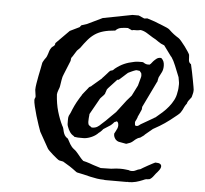

<svg xmlns="http://www.w3.org/2000/svg" viewBox="-51 -767 879 824"><g transform="rotate(5 388.0 -355.0)"><path d="M453.1 -199.2Q454.1 -200.7 455.6 -203.6Q457 -206.5 459 -210.2Q460.9 -213.9 462.4 -217.3Q463.9 -220.7 464.8 -222.2Q467.3 -228 467.3 -236.3Q466.8 -237.8 466.8 -239.3Q466.3 -240.7 466.3 -242.7Q466.3 -244.6 464.1 -248.3Q461.9 -252 459 -252Q457.5 -252 457 -251.5Q456.5 -251 455.6 -250Q453.6 -250 452.4 -249.3Q451.2 -248.5 450.2 -248.5Q449.2 -246.6 448.2 -246.1Q447.3 -245.6 446.8 -245.1Q446.8 -244.1 444.8 -242.4Q442.9 -240.7 440.7 -238.5Q438.5 -236.3 436.5 -234.6Q434.6 -232.9 433.6 -232.4L404.8 -213.9Q403.8 -212.9 401.6 -210.2Q399.4 -207.5 396.7 -204.8Q394 -202.1 391.4 -199.7Q388.7 -197.3 387.2 -196.8Q376 -184.6 359.4 -177Q342.8 -169.4 327.1 -168H312.5Q305.7 -168 298.6 -168.2Q291.5 -168.5 284.7 -169.9Q284.2 -169.9 282.7 -170.9Q281.2 -171.9 280.8 -173.3Q270.5 -178.7 263.7 -189Q256.8 -199.2 252.9 -210.9Q250.5 -216.8 250.2 -221.9Q250 -227.1 250 -233.9V-244.1Q250 -252 252.4 -258.3Q254.9 -264.6 258.8 -271Q265.1 -287.6 272.7 -303.5Q280.3 -319.3 289.1 -333.5Q291.5 -337.4 294.2 -342Q296.9 -346.7 299.3 -349.6Q299.3 -350.6 300.8 -353Q301.8 -354 302.7 -355.5Q304.2 -357.4 307.6 -361.8Q311 -366.2 314.9 -370.8Q318.8 -375.5 322.3 -379.9Q325.7 -384.3 327.1 -386.2Q329.1 -389.2 333.3 -390.6Q337.4 -392.1 339.8 -395.5L380.4 -430.2V-430.7Q380.4 -431.2 380.9 -431.6L381.8 -432.6Q382.8 -433.6 386.7 -437.7Q390.6 -441.9 395 -446.8Q399.4 -451.7 403.3 -456.1Q407.2 -460.4 408.2 -461.9Q409.2 -462.9 411.1 -464.1Q413.1 -465.3 414.1 -466.3L415 -467.3H417.5Q418.5 -467.3 419.9 -467.8Q423.3 -468.8 426 -471.4Q428.7 -474.1 431.2 -476.6Q450.2 -491.7 469 -500Q487.8 -508.3 511.2 -512.7Q519.5 -514.6 527.3 -514.9Q535.2 -515.1 543.5 -515.1H547.4Q551.8 -514.2 554.9 -511.7Q558.1 -509.3 562 -508.3Q564 -507.8 565.4 -507.3Q566.9 -506.8 567.9 -506.8H578.6L579.6 -507.8Q583.5 -510.7 586.2 -514.4Q588.9 -518.1 592.3 -522Q598.1 -528.3 605.2 -533.9Q612.3 -539.6 621.1 -539.6H626Q633.8 -532.7 636.7 -524.7Q639.6 -516.6 639.6 -506.8Q639.6 -491.2 634.3 -480Q628.9 -468.8 622.1 -456.1Q620.6 -450.7 619.9 -447.3Q619.1 -443.8 618.7 -439.9Q618.7 -437 616.7 -435.1L564.5 -327.1Q563 -324.7 562.7 -323.5Q562.5 -322.3 562.5 -320.3Q562.5 -314.9 562 -312.5Q558.1 -304.2 554.7 -295.7Q551.3 -287.1 546.9 -278.8V-276.9Q545.9 -273.4 544.4 -271Q543.5 -268.6 542.5 -266.4Q541.5 -264.2 541 -263.7Q540 -261.7 538.8 -259.3Q537.6 -256.8 537.6 -253.4Q537.6 -248 538.6 -243.9Q539.6 -239.7 544.9 -239.7Q550.8 -239.7 554.4 -242.4Q558.1 -245.1 562.5 -248.5L616.7 -279.8Q618.2 -280.8 619.9 -282Q621.6 -283.2 623.5 -283.7Q637.7 -295.4 651.9 -308.1Q666 -320.8 677.5 -335Q689 -349.1 697.3 -365Q705.6 -380.9 708 -398.9Q710 -407.2 710.7 -416.3Q711.4 -425.3 711.4 -434.1Q711.4 -440.9 709.7 -448.5Q708 -456.1 707 -463.9Q695.8 -491.2 687.5 -512.2Q679.2 -533.2 668.5 -548.8H667.5L633.8 -594.7Q618.2 -600.1 606.9 -608.6Q595.7 -617.2 582 -624Q566.4 -634.3 553.5 -641.8Q540.5 -649.4 527.3 -651.4Q520.5 -649.9 516.6 -649.4Q512.7 -648.9 510.3 -648.9H502.9Q498.5 -648.9 495.8 -648.7Q493.2 -648.4 490.2 -647L472.2 -655.3Q459 -655.3 444.1 -653.1Q429.2 -650.9 418.9 -639.6Q388.7 -637.2 368.4 -631.3Q348.1 -625.5 332.5 -615Q316.9 -604.5 303.7 -589.1Q290.5 -573.7 275.4 -552.2L262.7 -539.6L245.1 -511.7Q241.7 -508.8 240.5 -503.7Q239.3 -498.5 239.3 -493.2L215.3 -434.1Q210 -423.3 207.8 -407.7Q205.6 -392.1 203.6 -380.9Q203.6 -378.4 201.9 -374Q200.2 -369.6 198.2 -364.3Q196.3 -358.9 194.8 -353.5Q193.4 -348.1 193.4 -344.7Q195.8 -304.7 205.3 -272.2Q214.8 -239.7 228 -212.9Q231.9 -207.5 233.4 -200.9Q234.9 -194.3 236.8 -187Q238.8 -179.7 242.9 -172.6Q247.1 -165.5 256.8 -159.7Q262.2 -148.9 269.3 -137Q276.4 -125 286.6 -117.2Q293 -112.8 297.9 -107.4Q302.7 -102.1 307.6 -96.2Q312.5 -90.3 317.9 -83.7Q323.2 -77.1 331.1 -70.3Q336.9 -69.3 344.2 -67.1Q351.6 -64.9 358.4 -62.7Q365.2 -60.5 370.6 -58.3Q376 -56.2 378.4 -55.7L408.2 -46.4L453.1 -47.4Q464.8 -49.3 474.4 -50Q483.9 -50.8 491.7 -50.8Q505.9 -50.8 514.2 -49.6Q522.5 -48.3 525.4 -48.3Q528.8 -48.3 531.2 -46.9Q533.7 -45.4 541 -45.4Q547.4 -45.4 551.8 -46.6Q556.2 -47.9 559.8 -49.8Q563.5 -51.8 567.6 -53.5Q571.8 -55.2 578.6 -56.6Q579.6 -57.6 588.9 -63Q598.1 -68.4 609.1 -74.5Q620.1 -80.6 629.4 -85.4Q638.7 -90.3 639.6 -90.3Q654.8 -90.3 660.4 -86.4Q666 -82.5 666 -76.2Q666 -68.4 658.9 -58.8Q651.9 -49.3 646.5 -43.9Q639.6 -34.2 634.8 -28.6Q629.9 -22.9 626.2 -20.3Q622.6 -17.6 619.6 -16.8Q616.7 -16.1 613.3 -16.1Q606.9 -16.1 601.8 -14.4Q596.7 -12.7 592.3 -10.3Q579.6 -4.9 564.2 -0.7Q548.8 3.4 529.8 3.4L531.2 2.4Q528.3 3.4 523.4 3.4Q518.6 3.4 512.2 3.4H446.8Q439.9 3.4 434.1 3.4Q428.2 3.4 425.3 2.4Q411.1 2.4 396.5 0.2Q381.8 -2 367.2 -5.4Q352.5 -8.8 337.9 -12.5Q323.2 -16.1 309.1 -18.6Q308.6 -18.6 306.4 -19.8Q304.2 -21 303.2 -22Q275.9 -43 245.1 -60.1L228 -63.5Q225.6 -64 217.3 -70.6Q209 -77.1 199.7 -85.2Q190.4 -93.3 182.9 -100.8Q175.3 -108.4 174.3 -111.3L136.2 -179.2Q132.8 -188 126.5 -206.5Q120.1 -225.1 114 -245.8Q107.9 -266.6 103.5 -285.2Q99.1 -303.7 99.1 -312.5Q99.1 -317.9 101.1 -320.6Q103 -323.2 103 -328.6L99.1 -356.4Q99.1 -367.7 101.8 -383.8Q104.5 -399.9 107.7 -417Q110.8 -434.1 114.3 -449.5Q117.7 -464.8 119.1 -474.6Q119.6 -476.1 120.8 -478.5Q122.1 -481 123.8 -483.9Q125.5 -486.8 127 -489.3Q128.4 -491.7 129.4 -492.7Q134.3 -498.5 136.7 -504.4Q139.2 -510.3 140.9 -516.1Q142.6 -522 144.5 -527.8Q146.5 -533.7 150.4 -539.6Q152.8 -543.9 155.8 -546.1Q158.7 -548.3 161.4 -550.3Q164.1 -552.2 165.8 -555.2Q167.5 -558.1 167.5 -563.5L224.6 -621.1L265.6 -641.1Q266.1 -642.1 268.1 -644.5Q270 -647 272 -649.4L295.9 -657.2L360.8 -688.5L486.8 -712.9H513.7L538.1 -702.1L551.8 -703.6L584.5 -692.9Q588.9 -690.9 598.4 -687.3Q607.9 -683.6 617.9 -679.7Q627.9 -675.8 636.7 -671.9Q645.5 -668 648.9 -665Q661.6 -652.8 670.9 -645.8Q680.2 -638.7 692.9 -630.9Q697.3 -627.9 705.3 -618.4Q713.4 -608.9 721.7 -597.9Q730 -586.9 736.3 -576.9Q742.7 -566.9 743.7 -563.5Q744.6 -557.1 744.6 -551.5Q744.6 -545.9 745.1 -540.8Q745.6 -535.6 747.8 -531.5Q750 -527.3 755.4 -523.9Q759.3 -507.8 762.9 -489.5Q766.6 -471.2 769.5 -455.6Q772.5 -439.9 774.4 -428.7Q776.4 -417.5 776.4 -415.5Q776.4 -404.3 774.4 -398.4Q772.5 -392.6 770.5 -383.3Q762.7 -373.5 757.8 -366.5Q752.9 -359.4 752.9 -355Q746.1 -346.2 742.9 -339.4Q739.7 -332.5 736.8 -326.4Q733.9 -320.3 729.5 -314.2Q725.1 -308.1 715.8 -300.8Q698.7 -286.6 687.3 -278.1Q675.8 -269.5 665.8 -262.5Q655.8 -255.4 644.5 -248.8Q633.3 -242.2 616.7 -232.9L584.5 -206.1L581.5 -202.6Q580.1 -201.7 576.2 -198.7Q572.3 -195.8 571.3 -195.3Q567.4 -191.4 562.3 -190.2Q557.1 -189 552.7 -186Q544.9 -181.2 538.6 -175Q532.2 -168.9 524.9 -165.5L508.8 -159.7H506.8L475.1 -165.5Q474.1 -166 472.7 -166.5Q471.7 -167 470.7 -167.5Q469.7 -168 468.8 -168Q466.8 -169.4 463.9 -171.9Q460.9 -174.3 459.5 -176.8Q453.1 -186 453.1 -195.3ZM337.9 -240.7Q337.9 -234.4 339.8 -229Q341.8 -223.6 348.1 -221.2Q349.6 -219.2 351.8 -217.8Q354 -216.3 356.4 -216.3Q369.1 -216.3 377.9 -221.4Q386.7 -226.6 395.5 -235.8Q402.3 -241.2 411.9 -250.7Q421.4 -260.3 430.7 -269.5Q441.4 -280.3 453.1 -291.5L493.7 -344.7L513.7 -367.7L536.6 -413.1L546.9 -451.2Q546.9 -452.1 547.1 -453.6Q547.4 -455.1 547.4 -456.1Q547.4 -460 546.6 -464.4Q545.9 -468.8 542.5 -471.2Q540.5 -474.1 539.6 -475.1L538.1 -476.6H536.6Q535.2 -476.6 534.7 -477.1Q533.7 -477.1 531.2 -477.1Q528.8 -477.1 528.8 -478H522L520.5 -477.1Q519 -477.1 514.9 -475.3Q510.7 -473.6 506.3 -471.7Q502 -469.7 498 -467.8Q494.1 -465.8 492.7 -465.3Q490.2 -464.4 489 -463.4Q487.8 -462.4 486.8 -461.4Q485.4 -460.4 481 -456.3Q476.6 -452.1 471.4 -447.5Q466.3 -442.9 461.9 -439Q457.5 -435.1 456.5 -434.1L451.2 -430.2H446.3L409.2 -390.1Q403.8 -384.8 402.3 -376Q400.9 -374 400.4 -371.1Q399.9 -368.2 398.9 -365.7Q395 -359.4 390.1 -355Q385.3 -350.6 381.3 -345.7Q378.9 -343.3 375.5 -336.4Q372.1 -329.6 371.1 -328.6L339.8 -272.9V-269.5Q338.9 -262.7 338.4 -255.1Q337.9 -247.6 337.9 -240.7Z"/></g></svg>

Font: IM FELL English
Style: Italic
Weight: 400
Italic angle: -18°
Designer: Igino Marini
Foundry: Igino Marini
Version: 3.00